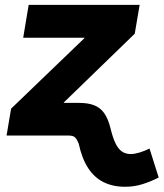

<svg xmlns="http://www.w3.org/2000/svg" viewBox="-20 -542 655 768"><path d="M6.3 0 24.4 -107.4 317.9 -389.6V-391.1H72.8L94.7 -522.5H538.6L519 -407.2L235.4 -132.3L213.4 0ZM480.5 205.1Q431.2 205.1 394 186.5Q356.9 168 332.3 129.9Q307.6 91.8 294.9 32.7Q289.6 19.5 284.2 12.2Q278.8 4.9 271.2 2.4Q263.7 0 250.5 0H179.7L201.2 -130.4H296.9Q332.5 -130.4 356.9 -120.8Q381.3 -111.3 397 -89.1Q412.6 -66.9 421.9 -29.3Q430.2 5.4 440.7 28.6Q451.2 51.8 466.3 63Q481.4 74.2 502.9 74.2Q518.1 74.2 538.3 68.1Q558.6 62 578.1 52.2L614.7 168Q581.5 185.1 548.6 195.1Q515.6 205.1 480.5 205.1Z"/></svg>

Font: Inter 28pt ExtraBold
Style: Italic
Weight: 800
Italic angle: -9.3988°
Designer: Rasmus Andersson
Foundry: rsms
Version: Version 4.001;git-66647c0bb